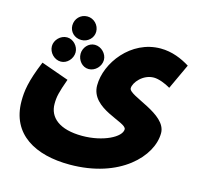

<svg xmlns="http://www.w3.org/2000/svg" viewBox="-114 -690 1073 1041"><g transform="rotate(15 422.5 -169.5)"><path d="M251 -438C288 -438 318 -467 318 -502C318 -539 288 -570 251 -570C212 -570 184 -539 184 -502C184 -467 212 -438 251 -438ZM24 -35C24 153 174 231 364 231C647 231 800 68 800 -62C800 -171 578 -212 578 -255C578 -287 624 -343 685 -343C712 -343 751 -328 779 -311L845 -453C800 -481 744 -505 680 -505C514 -505 398 -349 398 -223C398 -90 604 -72 604 -31C604 13 507 63 390 63C261 63 201 9 201 -66C201 -106 207 -132 235 -210L80 -265C31 -147 24 -90 24 -35ZM174 -296C209 -296 239 -329 239 -365C239 -399 209 -432 174 -432C137 -432 106 -399 106 -365C106 -329 137 -296 174 -296ZM330 -296C367 -296 398 -329 398 -365C398 -399 367 -432 330 -432C294 -432 267 -399 267 -365C267 -329 294 -296 330 -296Z"/></g></svg>

Font: Noto Sans Arabic UI Bk
Style: Regular
Weight: 900
Designer: Monotype Design Team, Nadine Chahine and Nizar Qandah
Foundry: Monotype Imaging Inc.
Version: Version 2.010